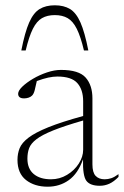

<svg xmlns="http://www.w3.org/2000/svg" viewBox="-20 -695 468 725"><path d="M357 6.5Q320 6.5 306 -12.5Q292 -31.5 293.5 -93.5Q274.5 -39.5 239.8 -14.8Q205 10 160 10Q110.5 10 78.2 -15.2Q46 -40.5 46 -91.5Q46 -115 54.2 -135.5Q62.5 -156 87.8 -175.2Q113 -194.5 162.5 -214.5Q212 -234.5 294 -257V-312.5Q294 -356.5 272 -381.2Q250 -406 196.5 -406Q181 -406 162.2 -402Q143.5 -398 119 -389Q114.5 -368 111 -354.2Q107.5 -340.5 101 -334Q96 -329 87.8 -326.2Q79.5 -323.5 71 -323.5Q48.5 -323.5 48.5 -341Q48.5 -352.5 64.2 -367.8Q80 -383 104.5 -397.5Q129 -412 157.2 -421.5Q185.5 -431 210 -431Q278 -431 303.5 -402Q329 -373 329 -323.5V-74.5Q329 -43.5 341.2 -30.8Q353.5 -18 375 -18Q387.5 -18 399.8 -22Q412 -26 427.5 -37.5V-27Q410 -9 392.8 -1.2Q375.5 6.5 357 6.5ZM83.5 -96Q83.5 -58 107.2 -38Q131 -18 172.5 -18Q205.5 -18 233.2 -34.8Q261 -51.5 277.5 -77.2Q294 -103 294 -129.5V-240Q223 -219.5 180.8 -202.5Q138.5 -185.5 117.5 -169.2Q96.5 -153 90 -135.5Q83.5 -118 83.5 -96ZM187 -638Q158.5 -638 138.5 -626.5Q118.5 -615 104 -586Q89.5 -557 77 -504.5H60.5Q74 -573.5 90.2 -610.2Q106.5 -647 129.8 -661Q153 -675 187 -675Q221 -675 244.2 -661Q267.5 -647 283.8 -610.2Q300 -573.5 313.5 -504.5H297Q284.5 -557 270 -586Q255.5 -615 235.5 -626.5Q215.5 -638 187 -638Z"/></svg>

Font: Newsreader Text ExtraLight
Style: Regular
Weight: 275
Designer: Hugues Gentile
Foundry: Production Type
Version: Version 1.001